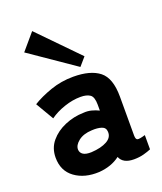

<svg xmlns="http://www.w3.org/2000/svg" viewBox="-144 -876 823 975"><g transform="rotate(-20 267.0 -388.5)"><path d="M223 6Q144 10 91.5 -28Q39 -66 39 -138Q39 -189 69.5 -225.5Q100 -262 148.5 -282.5Q197 -303 249 -304Q272 -306 293 -300.5Q314 -295 332 -286V-318Q332 -360 314 -372.5Q296 -385 263 -385Q220 -385 174.5 -369.5Q129 -354 96 -330L39 -427Q81 -453 139.5 -473.5Q198 -494 263 -494Q356 -494 404 -456Q452 -418 452 -318V-108Q452 -87 461.5 -84Q471 -81 504 -91V-14Q488 -7 464 -0.5Q440 6 411 6Q352 6 336 -34Q290 1 223 6ZM220 -102Q273 -105 304.5 -122.5Q336 -140 334 -171Q333 -194 311.5 -201Q290 -208 259 -206Q213 -204 186 -182.5Q159 -161 160 -137Q161 -120 175.5 -110.5Q190 -101 220 -102ZM315 -528 72 -695 147 -783 353 -572Z"/></g></svg>

Font: Zen Kaku Gothic Antique Black
Style: Regular
Weight: 900
Designer: Yoshimichi Ohira
Foundry: Positype
Version: Version 1.001